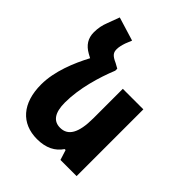

<svg xmlns="http://www.w3.org/2000/svg" viewBox="-214 -888 1025 1025"><g transform="rotate(45 298.5 -376.0)"><path d="M381 -57H388L406 0H528V-504H373V-282C373 -169 342 -120 283 -120C234 -120 206 -155 206 -234C206 -341 241 -458 276 -544V-559L249 -574C208 -592 200 -606 200 -631C200 -647 205 -666 211 -684L226 -721L92 -762L66 -692C56 -667 50 -640 50 -608C50 -563 71 -531 112 -508L134 -496C92 -417 48 -312 48 -212C48 -71 120 10 239 10C306 10 352 -14 381 -57Z"/></g></svg>

Font: Noto Sans Armenian SemiCondensed Extra
Style: Regular
Weight: 800
Width: 4
Designer: Monotype Design Team
Foundry: Monotype Imaging Inc.
Version: Version 1.901